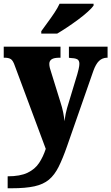

<svg xmlns="http://www.w3.org/2000/svg" viewBox="-23 -786 596 1028"><path d="M18 158Q85 158 124.5 139Q164 120 186 87Q208 54 222 11L57 -432Q47 -462 35 -469.5Q23 -477 2 -477H-3V-536H301V-477H296Q266 -477 253.5 -468.5Q241 -460 241 -444Q241 -434 244 -422Q247 -410 251 -399L300 -241Q310 -211 315.5 -183Q321 -155 322 -137Q325 -159 328.5 -176Q332 -193 336 -207L391 -389Q394 -398 398 -416Q402 -434 402 -444Q402 -463 390 -469Q378 -475 350 -476L346 -477V-536H553V-477H549Q524 -476 507 -459.5Q490 -443 477 -407L336 -3Q313 63 291 107Q269 151 239 176Q209 201 161.5 211.5Q114 222 39 222H18ZM198 -619Q212 -639 231 -664.5Q250 -690 268 -717Q286 -744 296 -766H478V-756Q469 -743 447 -723Q425 -703 396 -681.5Q367 -660 337 -640Q307 -620 283 -606H198Z"/></svg>

Font: Noto Serif Hebrew SemiCondensed Black
Style: Regular
Weight: 900
Width: 4
Designer: Monotype Design Team
Foundry: Monotype Imaging Inc.
Version: Version 2.004; ttfautohint (v1.8.4.7-5d5b)